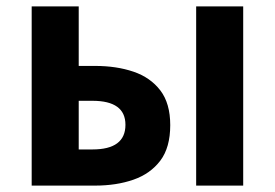

<svg xmlns="http://www.w3.org/2000/svg" viewBox="-20 -580 859 600"><path d="M79 0V-560H226V-374H277Q344 -374 397 -356Q450 -338 481 -297.5Q512 -257 512 -189Q512 -119 481 -78Q450 -37 397 -18.5Q344 0 277 0ZM226 -113H269Q372 -113 372 -190Q372 -265 269 -265H226ZM593 0V-560H740V0Z"/></svg>

Font: Source Han Sans TC
Style: Bold
Weight: 700
Designer: Ryoko NISHIZUKA Ë•øÂ°öÊ∂ºÂ≠ê (kana, bopomofo & ideographs); Paul D. Hunt (Latin, Greek & Cyrillic); Sandoll Communicatio
Foundry: Adobe
Version: Version 2.004;hotconv 1.0.118;makeotfexe 2.5.65603